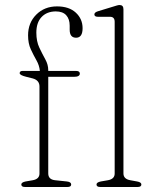

<svg xmlns="http://www.w3.org/2000/svg" viewBox="-20 -746 625 766"><path d="M172.5 -54Q172.5 -30 199.5 -27L247 -22Q264 -20 264 -10Q264 0 249 0H80Q65 0 65 -10Q65 -18.5 82 -22L111 -27Q137.5 -32 137.5 -53.5V-401Q137.5 -425.5 111 -433L85 -439.5Q58.5 -446 58.5 -454Q58.5 -463 70 -463H139Q137 -485 125.5 -505.2Q114 -525.5 103 -549Q92 -572.5 92 -605Q92 -655 124.8 -687.8Q157.5 -720.5 207.5 -720.5Q255.5 -720.5 282.5 -695.5Q309.5 -670.5 309.5 -633.5Q309.5 -595.5 283.5 -595.5Q258 -595.5 258 -627.5V-643.5Q258 -670 244.2 -685.2Q230.5 -700.5 202 -700.5Q166.5 -700 145.8 -678Q125 -656 125 -615.5Q125 -581 137 -555.8Q149 -530.5 160.8 -509.2Q172.5 -488 172.5 -466V-463H283.5Q298.5 -463 298.5 -452.5Q298.5 -439.5 275 -439.5H172.5ZM472.5 -709V-54Q472.5 -32 499.5 -27L527 -22Q544 -19 544 -10Q544 0 529 0H380Q365 0 365 -10Q365 -18.5 382 -22L411 -27Q437.5 -32 437.5 -53.5V-659Q437.5 -679 419 -679H371Q356.5 -679 356.5 -688.5Q356.5 -696.5 370.5 -701L429.5 -719Q438 -721.5 445.2 -723.8Q452.5 -726 457 -726Q472.5 -726 472.5 -709Z"/></svg>

Font: Fraunces 9pt S050 Thin
Style: Regular
Weight: 100
Version: Version 1.000; ttfautohint (v1.8.3)